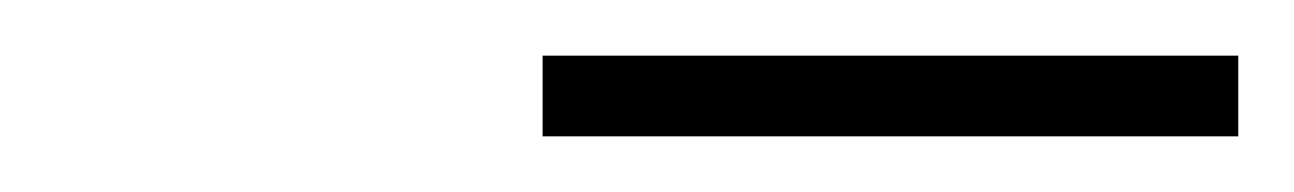

<svg xmlns="http://www.w3.org/2000/svg" viewBox="-20 -746 465 69"><path d="M175 -697V-726H425V-697Z"/></svg>

Font: Encode Sans Condensed Thin
Style: Regular
Weight: 100
Width: 3
Designer: Multiple Designers
Foundry: Impallari Type
Version: Version 3.002